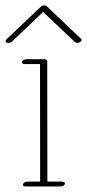

<svg xmlns="http://www.w3.org/2000/svg" viewBox="-36 -671 317 700"><path d="M-5.4 -514.6C-0.5 -514.6 4.9 -516.6 7.8 -519.5L121.1 -627.4L237.3 -517.6C239.3 -515.6 242.7 -514.6 246.1 -514.6C252.9 -514.6 261.2 -519.5 261.2 -525.4C261.2 -526.9 260.7 -528.3 259.8 -529.3L134.3 -648.4C132.3 -650.4 130.9 -651.4 127 -651.4C122.1 -651.4 116.2 -649.4 112.8 -646.5L-12.7 -527.3C-14.6 -525.4 -15.6 -523.4 -15.6 -521.5C-15.6 -517.1 -10.3 -514.6 -5.4 -514.6ZM43.9 -443.8C43.9 -439.9 47.9 -437.5 53.7 -437.5H109.9L110.4 -8.8H63.5C56.6 -8.8 49.8 -4.9 47.9 0C45.9 4.9 50.3 8.8 57.1 8.8H184.1C190.9 8.8 200.7 4.9 200.7 -2C200.7 -5.9 196.3 -8.8 190.4 -8.8H136.7L136.2 -448.2C136.2 -451.7 131.8 -455.1 126 -455.1H60.1C53.2 -455.1 43.9 -450.7 43.9 -443.8Z"/></svg>

Font: WireWyrm
Style: Light
Weight: 200
Version: Version 001.000